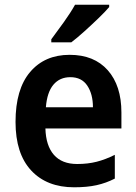

<svg xmlns="http://www.w3.org/2000/svg" viewBox="-20 -786 578 816"><path d="M276 -553Q380 -553 438 -487.5Q496 -422 496 -308V-240H173Q175 -167 209 -128Q243 -89 308 -89Q353 -89 390.5 -98.5Q428 -108 468 -128V-27Q431 -8 390.5 1Q350 10 295 10Q179 10 112.5 -61.5Q46 -133 46 -268Q46 -407 108 -480Q170 -553 276 -553ZM279 -458Q234 -458 207 -426Q180 -394 175 -330H375Q375 -386 351 -422Q327 -458 279 -458ZM444 -756Q428 -737 399 -709Q370 -681 339 -653Q308 -625 283 -606H198V-619Q222 -651 251 -691.5Q280 -732 299 -766H444Z"/></svg>

Font: Noto Sans Bengali SemiCondensed SemiBold
Style: Regular
Weight: 600
Width: 4
Designer: Joana Ranito - Universal Thirst; Jelle Bosma - Monotype Design Team
Foundry: Universal Thirst ehf.
Version: Version 3.000; ttfautohint (v1.8.4.7-5d5b)